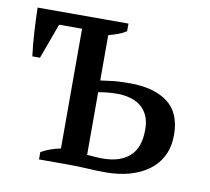

<svg xmlns="http://www.w3.org/2000/svg" viewBox="-63 -569 702 643"><g transform="rotate(10 288.5 -248.0)"><path d="M264 -43Q278 -42 290.5 -41Q303 -40 317 -40Q376 -40 408.5 -69Q441 -98 441 -160Q441 -188 432 -207.5Q423 -227 407.5 -239Q392 -251 371.5 -256.5Q351 -262 329 -262Q295 -262 264 -256ZM324 -500V-474Q312 -466 297 -460.5Q282 -455 264 -450V-296Q281 -298 302.5 -301Q324 -304 364 -304Q446 -304 492.5 -269Q539 -234 539 -159Q539 -119 524 -88.5Q509 -58 481.5 -37.5Q454 -17 416.5 -6.5Q379 4 334 4Q307 4 273.5 2Q240 0 202 0H108V-25Q136 -41 174 -49V-456H96L52 -336H26Q21 -374 18.5 -418Q16 -462 15 -500Z"/></g></svg>

Font: PT Serif
Style: Regular
Weight: 400
Designer: A.Korolkova, O.Umpeleva, V.Yefimov
Foundry: ParaType Ltd
Version: Version 1.000W OFL; ttfautohint (v1.6)